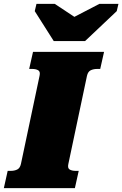

<svg xmlns="http://www.w3.org/2000/svg" viewBox="-60 -980 637 1000"><path d="M220 -766H383L548 -922L557 -960H458L275 -865L370 -864L225 -960H130L121 -922ZM49 -126 146 -585Q151 -607 139 -614Q127 -621 107 -621H92L112 -710H482L462 -621H447Q427 -621 412.5 -614Q398 -607 393 -585L296 -126Q291 -104 303 -97Q315 -90 335 -90H350L330 0H-40L-20 -90H-5Q15 -90 29.5 -97Q44 -104 49 -126Z"/></svg>

Font: Roboto Serif 20pt Black
Style: Italic
Weight: 900
Italic angle: -10°
Version: Version 1.008